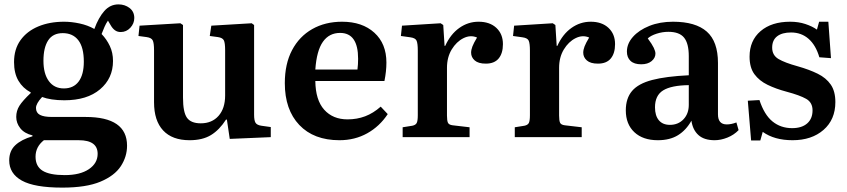

<svg xmlns="http://www.w3.org/2000/svg" viewBox="-20 -625 3858 875"><path d="M264 230Q137 230 79.5 198Q22 166 22 106Q22 63 49.5 37Q77 11 128 -4V-8Q91 -17 72.5 -40.5Q54 -64 54 -92Q54 -120 68.5 -143Q83 -166 120 -201V-204Q84 -223 64 -257Q44 -291 44 -342Q44 -401 73.5 -442Q103 -483 154.5 -504.5Q206 -526 272 -526Q306 -526 343 -518Q380 -510 410 -493Q429 -545 455.5 -575Q482 -605 520 -605Q549 -605 570.5 -588.5Q592 -572 592 -543Q592 -518 574 -498.5Q556 -479 530 -479Q515 -479 504 -487Q493 -495 485 -509L472 -531Q463 -518 456.5 -503Q450 -488 443 -470Q466 -446 480.5 -415.5Q495 -385 495 -347Q495 -268 436 -218Q377 -168 273 -168Q242 -168 216 -172Q190 -176 172 -183Q144 -153 144 -133Q144 -111 162 -101.5Q180 -92 217 -92H370Q559 -92 559 39Q559 89 530.5 132.5Q502 176 437.5 203Q373 230 264 230ZM271 -222Q315 -222 338.5 -253.5Q362 -285 362 -344Q362 -409 337 -441.5Q312 -474 266 -474Q221 -474 199.5 -441Q178 -408 178 -348Q178 -289 202.5 -255.5Q227 -222 271 -222ZM275 173Q345 173 385 146Q425 119 425 76Q425 14 339 14H180Q142 44 142 89Q142 133 174 153Q206 173 275 173Z M844 14Q765 14 723.5 -30.5Q682 -75 682 -159V-396Q682 -429 676 -441Q670 -453 648 -456L611 -461L616 -508L802 -519L814 -511V-180Q814 -114 832 -88.5Q850 -63 895 -63Q946 -63 976 -97Q1006 -131 1006 -190V-396Q1006 -430 1000 -441.5Q994 -453 973 -456L936 -461L943 -508L1127 -519L1138 -511V-102Q1138 -76 1144.5 -65.5Q1151 -55 1171 -52L1214 -46V0L1027 8L1014 -80H1010Q980 -33 941.5 -9.5Q903 14 844 14Z M1527 14Q1410 14 1344 -55.5Q1278 -125 1278 -246Q1278 -334 1311 -396.5Q1344 -459 1403 -492.5Q1462 -526 1539 -526Q1631 -526 1686 -476Q1741 -426 1741 -340Q1741 -300 1732 -256H1417Q1418 -169 1457.5 -125Q1497 -81 1564 -81Q1607 -81 1644 -95Q1681 -109 1715 -139L1747 -105Q1710 -49 1653.5 -17.5Q1597 14 1527 14ZM1417 -308H1609Q1612 -331 1612 -357Q1612 -475 1530 -475Q1480 -475 1451.5 -434.5Q1423 -394 1417 -308Z M1815 0V-45L1859 -52Q1874 -55 1879 -64.5Q1884 -74 1884 -100V-394Q1884 -427 1878.5 -439.5Q1873 -452 1850 -455L1807 -461L1812 -508L1988 -519L2000 -511L2006 -416H2009Q2033 -469 2073 -497.5Q2113 -526 2161 -526Q2212 -526 2242 -498Q2272 -470 2272 -424Q2272 -382 2252.5 -358.5Q2233 -335 2194 -335Q2160 -335 2143.5 -349.5Q2127 -364 2127 -385Q2127 -398 2133 -413.5Q2139 -429 2154 -454Q2124 -467 2092 -451Q2060 -435 2038.5 -399.5Q2017 -364 2017 -316V-98Q2017 -75 2021.5 -65.5Q2026 -56 2043 -54L2120 -45V0Z M2326 0V-45L2370 -52Q2385 -55 2390 -64.5Q2395 -74 2395 -100V-394Q2395 -427 2389.5 -439.5Q2384 -452 2361 -455L2318 -461L2323 -508L2499 -519L2511 -511L2517 -416H2520Q2544 -469 2584 -497.5Q2624 -526 2672 -526Q2723 -526 2753 -498Q2783 -470 2783 -424Q2783 -382 2763.5 -358.5Q2744 -335 2705 -335Q2671 -335 2654.5 -349.5Q2638 -364 2638 -385Q2638 -398 2644 -413.5Q2650 -429 2665 -454Q2635 -467 2603 -451Q2571 -435 2549.5 -399.5Q2528 -364 2528 -316V-98Q2528 -75 2532.5 -65.5Q2537 -56 2554 -54L2631 -45V0Z M2978 14Q2910 14 2871 -22.5Q2832 -59 2832 -122Q2832 -177 2860.5 -210.5Q2889 -244 2952 -260.5Q3015 -277 3119 -282V-369Q3119 -427 3097.5 -453.5Q3076 -480 3026 -480Q2999 -480 2972.5 -471.5Q2946 -463 2932 -450Q2952 -423 2959.5 -407Q2967 -391 2967 -381Q2967 -361 2949.5 -346.5Q2932 -332 2902 -332Q2870 -332 2853.5 -347.5Q2837 -363 2837 -390Q2837 -426 2864.5 -457Q2892 -488 2939.5 -507Q2987 -526 3047 -526Q3150 -526 3201 -481Q3252 -436 3252 -338V-104Q3252 -58 3292 -58Q3313 -58 3336 -67L3346 -32Q3325 -10 3295 2Q3265 14 3237 14Q3189 14 3163 -9.5Q3137 -33 3131 -75Q3107 -32 3070 -9Q3033 14 2978 14ZM3033 -56Q3071 -56 3095 -81.5Q3119 -107 3119 -147V-237Q3039 -236 3002 -213Q2965 -190 2965 -136Q2965 -98 2982.5 -77Q3000 -56 3033 -56Z M3403 15 3388 -166 3441 -169Q3463 -102 3500.5 -71.5Q3538 -41 3590 -41Q3634 -41 3658.5 -62.5Q3683 -84 3683 -122Q3683 -158 3654 -174.5Q3625 -191 3565 -207Q3516 -220 3478 -238.5Q3440 -257 3418 -287Q3396 -317 3396 -367Q3396 -440 3446 -483Q3496 -526 3581 -526Q3619 -526 3650.5 -515.5Q3682 -505 3703 -490L3713 -526H3755L3767 -360L3714 -364Q3698 -419 3665 -448Q3632 -477 3585 -477Q3544 -477 3521.5 -459.5Q3499 -442 3499 -408Q3499 -373 3528 -356Q3557 -339 3615 -323Q3668 -308 3706.5 -289Q3745 -270 3766 -239.5Q3787 -209 3787 -160Q3787 -80 3733 -33Q3679 14 3592 14Q3509 14 3456 -24L3445 15Z"/></svg>

Font: Literata 36pt SemiBold
Style: Regular
Weight: 600
Designer: Latin by Veronika Burian and Jose Scaglione. Greek by Irene Vlachou. Cyrillic by Vera Evstafieva.
Foundry: TypeTogether
Version: Version 3.002